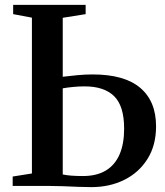

<svg xmlns="http://www.w3.org/2000/svg" viewBox="-20 -763 676 788"><path d="M354.5 5Q332.5 5 301.5 3.8Q270.5 2.5 238 1.2Q205.5 0 176.5 0H32V-38.5L111 -51V-690.5L34 -705V-743H331.5V-705L237.5 -690V-448Q266 -451.5 298 -454.5Q330 -457.5 360 -457.5Q490.5 -457.5 555.5 -402.5Q620.5 -347.5 620.5 -244.5Q620.5 -166.5 585.2 -110.5Q550 -54.5 490 -24.8Q430 5 354.5 5ZM320 -40.5Q377 -40.5 414.5 -63.2Q452 -86 470.8 -129.5Q489.5 -173 489.5 -234.5Q489.5 -328 448.5 -368.2Q407.5 -408.5 327.5 -408.5Q303.5 -408.5 280.5 -406.2Q257.5 -404 237.5 -400.5V-47Q250.5 -44 272 -42.2Q293.5 -40.5 320 -40.5Z"/></svg>

Font: Merriweather 72pt SemiBold
Style: Regular
Weight: 600
Version: Version 2.100